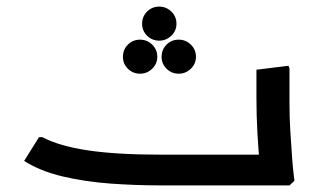

<svg xmlns="http://www.w3.org/2000/svg" viewBox="-20 -561 964 581"><path d="M465 0Q390 0 314 -5.5Q238 -11 170 -27Q102 -43 53 -74L98 -146H108Q159 -119 246 -106Q333 -93 465 -93H763L761 0ZM765 0 768 -42Q768 -42 765 -74.5Q762 -107 759 -158Q756 -209 756 -265V-350L853 -362L856 -354V-247Q856 -206 858.5 -165Q861 -124 863.5 -89.5Q866 -55 868.5 -34.5Q871 -14 871 -14L856 0ZM670 0V-93H776V0ZM670 0Q659 0 654.5 -14Q650 -28 650 -48Q650 -68 654.5 -80.5Q659 -93 670 -93ZM404 -338Q382 -338 367 -353Q352 -368 352 -389Q352 -411 367 -426Q382 -441 404 -441Q425 -441 440.5 -426Q456 -411 456 -389Q456 -368 440.5 -353Q425 -338 404 -338ZM521 -338Q499 -338 484 -353Q469 -368 469 -389Q469 -411 484 -426Q499 -441 521 -441Q542 -441 557.5 -426Q573 -411 573 -389Q573 -368 557.5 -353Q542 -338 521 -338ZM462 -438Q440 -438 425 -453Q410 -468 410 -489Q410 -511 425 -526Q440 -541 462 -541Q483 -541 498.5 -526Q514 -511 514 -489Q514 -468 498.5 -453Q483 -438 462 -438Z"/></svg>

Font: Fustat SemiBold
Style: Regular
Weight: 600
Designer: Mohamed Gaber, Khaled Hosny, Laura Garcia Mut
Foundry: Kief Type Foundry, Alif Type Foundry, Hard Type Foundry
Version: Version 1.007